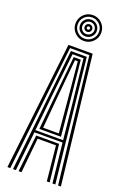

<svg xmlns="http://www.w3.org/2000/svg" viewBox="-188 -1073 750 1132"><g transform="rotate(20 187.0 -507.0)"><path d="M19 0 110.8 -800H262.8L354.5 0H336.8L247.2 -785.5H126L36.8 0ZM54 0 136.8 -770.8H236.5L319.5 0H301.5L275 -247H98.5L72 0ZM99.5 -261.2H273.5L251 -480.5L221.2 -756.5H152.2L122 -480.5ZM119 -275.8 138.8 -480.5 164.5 -742.8H209L235.2 -480.5L254.5 -275.8ZM137.5 -290H236L218.8 -480.5L195.5 -728.2H177.8L154.5 -480.5ZM89.2 0 115 -232.8H258.5L284 0H266.2L244.2 -218.2H129.2L107.2 0ZM187.2 -852.5Q153.8 -852.5 130.1 -876.1Q106.5 -899.8 106.5 -933.5Q106.5 -967 130.1 -990.8Q153.8 -1014.5 187.2 -1014.5Q221 -1014.5 244.6 -990.8Q268.2 -967 268.2 -933.5Q268.2 -899.8 244.6 -876.1Q221 -852.5 187.2 -852.5ZM187.2 -866.8Q215 -866.8 234.5 -886.4Q254 -906 254 -933.5Q254 -961.2 234.5 -980.6Q215 -1000 187.2 -1000Q159.8 -1000 140.2 -980.6Q120.8 -961.2 120.8 -933.5Q120.8 -906 140.2 -886.4Q159.8 -866.8 187.2 -866.8ZM187.2 -881.2Q165.5 -881.2 150.2 -896.4Q135 -911.5 135 -933.5Q135 -955.2 150.2 -970.5Q165.5 -985.8 187.2 -985.8Q209.2 -985.8 224.5 -970.5Q239.8 -955.2 239.8 -933.5Q239.8 -911.5 224.5 -896.4Q209.2 -881.2 187.2 -881.2ZM187.2 -895.5Q203.2 -895.5 214.2 -906.6Q225.2 -917.8 225.2 -933.5Q225.2 -949.2 214.2 -960.4Q203.2 -971.5 187.2 -971.5Q171.8 -971.5 160.6 -960.4Q149.5 -949.2 149.5 -933.5Q149.5 -917.8 160.6 -906.6Q171.8 -895.5 187.2 -895.5ZM187.2 -910Q177.5 -910 170.6 -916.9Q163.8 -923.8 163.8 -933.5Q163.8 -943.2 170.6 -950.1Q177.5 -957 187.2 -957Q197.2 -957 204.1 -950.1Q211 -943.2 211 -933.5Q211 -923.8 204.1 -916.9Q197.2 -910 187.2 -910ZM187.2 -923.8Q197.2 -923.8 197.2 -933.5Q197.2 -943.2 187.2 -943.2Q177.8 -943.2 177.8 -933.5Q177.8 -923.8 187.2 -923.8Z"/></g></svg>

Font: Big Shoulders Inline Display SemiBold
Style: Regular
Weight: 600
Designer: Patric King
Foundry: XO Type Co
Version: Version 1.000